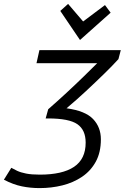

<svg xmlns="http://www.w3.org/2000/svg" viewBox="-20 -950 639 984"><path d="M183 14Q136 14 92 5Q48 -4 0 -29L38 -90Q50 -83 68 -74.5Q86 -66 114 -60.5Q142 -55 184 -55Q300 -55 359.5 -95Q419 -135 419 -219Q419 -284 376.5 -313.5Q334 -343 226 -343H214L227 -390Q274 -431 321 -474.5Q368 -518 409 -558Q450 -598 478 -626H167L182 -693H599L587 -647Q558 -615 514 -572Q470 -529 420 -482.5Q370 -436 321 -395Q417 -382 457 -340Q497 -298 497 -236Q497 -169 471 -121.5Q445 -74 400.5 -44Q356 -14 300 0Q244 14 183 14ZM390 -745 289 -894 329 -930 406 -840 518 -924 547 -885Z"/></svg>

Font: Ubuntu Sans Mono
Style: Italic
Weight: 400
Italic angle: -13.5°
Monospace: yes
Designer: Dalton Maag Ltd
Foundry: Dalton Maag Ltd
Version: Version 1.006